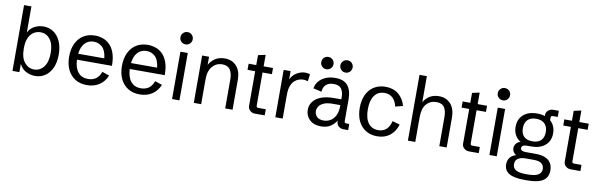

<svg xmlns="http://www.w3.org/2000/svg" viewBox="-57 -1327 6555 2105"><g transform="rotate(10 3220.5 -274.5)"><path d="M331.5 11.7Q282.2 11.7 233.2 -12Q184.1 -35.6 156.7 -91.8V0H79.6V-732.4H161.6V-441.9Q186 -491.2 232.9 -515.1Q279.8 -539.1 331.5 -539.1Q396 -539.1 444.8 -505.4Q493.7 -471.7 521 -409.7Q548.3 -347.7 548.3 -263.2Q548.3 -178.7 520.8 -116.9Q493.2 -55.2 444.3 -21.7Q395.5 11.7 331.5 11.7ZM309.1 -56.6Q374.5 -56.6 416.5 -110.6Q458.5 -164.6 458.5 -265.1Q458.5 -362.8 418 -416.7Q377.4 -470.7 310.1 -470.7Q269 -470.7 234.6 -449.2Q200.2 -427.7 179.7 -382.3Q159.2 -336.9 159.2 -265.1Q159.2 -159.2 203.1 -107.9Q247.1 -56.6 309.1 -56.6Z M908.7 11.7Q833.5 11.7 778.6 -22Q723.6 -55.7 693.8 -117.4Q664.1 -179.2 664.1 -263.2Q664.1 -347.7 693.8 -409.7Q723.6 -471.7 777.8 -505.4Q832 -539.1 905.3 -539.1Q947.3 -539.1 989.5 -525.6Q1031.7 -512.2 1066.7 -479.2Q1101.6 -446.3 1122.8 -388.9Q1144 -331.5 1144 -244.1H754.4Q758.3 -154.3 798.1 -105.5Q837.9 -56.6 908.7 -56.6Q1016.6 -56.6 1051.8 -161.1L1132.3 -133.8Q1104 -64.9 1046.6 -26.6Q989.3 11.7 908.7 11.7ZM903.8 -470.7Q842.8 -470.7 804.2 -429.4Q765.6 -388.2 756.8 -310.5H1047.4Q1037.6 -397.5 997.6 -434.1Q957.5 -470.7 903.8 -470.7Z M1496.6 11.7Q1421.4 11.7 1366.5 -22Q1311.5 -55.7 1281.7 -117.4Q1252 -179.2 1252 -263.2Q1252 -347.7 1281.7 -409.7Q1311.5 -471.7 1365.7 -505.4Q1419.9 -539.1 1493.2 -539.1Q1535.2 -539.1 1577.4 -525.6Q1619.6 -512.2 1654.5 -479.2Q1689.5 -446.3 1710.7 -388.9Q1731.9 -331.5 1731.9 -244.1H1342.3Q1346.2 -154.3 1386 -105.5Q1425.8 -56.6 1496.6 -56.6Q1604.5 -56.6 1639.6 -161.1L1720.2 -133.8Q1691.9 -64.9 1634.5 -26.6Q1577.1 11.7 1496.6 11.7ZM1491.7 -470.7Q1430.7 -470.7 1392.1 -429.4Q1353.5 -388.2 1344.7 -310.5H1635.3Q1625.5 -397.5 1585.4 -434.1Q1545.4 -470.7 1491.7 -470.7Z M1856.4 0V-527.3H1938.5V0ZM1897.5 -615.7Q1869.1 -615.7 1849.1 -635.7Q1829.1 -655.8 1829.1 -684.1Q1829.1 -712.9 1849.1 -732.7Q1869.1 -752.4 1897.5 -752.4Q1926.3 -752.4 1946 -732.7Q1965.8 -712.9 1965.8 -684.1Q1965.8 -655.8 1946 -635.7Q1926.3 -615.7 1897.5 -615.7Z M2098.1 0V-527.3H2175.3V-436.5Q2197.3 -479.5 2241.7 -509.3Q2286.1 -539.1 2348.6 -539.1Q2432.6 -539.1 2481.2 -484.1Q2529.8 -429.2 2529.8 -332V0H2447.8V-325.7Q2447.8 -390.6 2421.1 -430.7Q2394.5 -470.7 2333.5 -470.7Q2267.6 -470.7 2223.9 -420.7Q2180.2 -370.6 2180.2 -275.9V0Z M2778.8 0Q2747.6 0 2724.1 -20.8Q2700.7 -41.5 2700.7 -73.2V-459H2615.7V-527.3H2700.7V-637.7L2782.7 -655.3V-527.3H2887.2V-459H2782.7V-95.2Q2782.7 -79.1 2787.4 -73.7Q2792 -68.4 2807.1 -68.4H2887.7V0Z M3005.9 0V-527.3H3083V-434.6Q3107.4 -486.3 3153.3 -512.7Q3199.2 -539.1 3246.1 -539.1Q3260.3 -539.1 3273.7 -536.6Q3287.1 -534.2 3298.8 -528.3L3288.1 -451.2Q3261.2 -459.5 3234.9 -459.5Q3218.3 -459.5 3193.6 -452.9Q3168.9 -446.3 3144.8 -426.5Q3120.6 -406.7 3104.2 -367.7Q3087.9 -328.6 3087.9 -263.7V0Z M3514.2 11.7Q3434.6 11.7 3388.2 -32.5Q3341.8 -76.7 3341.8 -143.6Q3341.8 -190.9 3369.6 -231Q3397.5 -271 3455.8 -295.2Q3514.2 -319.3 3605.5 -319.3H3684.6V-339.4Q3684.6 -402.8 3659.2 -436.8Q3633.8 -470.7 3574.2 -470.7Q3518.1 -470.7 3487.8 -441.7Q3457.5 -412.6 3455.6 -363.8L3363.3 -384.8Q3367.7 -427.2 3395.8 -462.2Q3423.8 -497.1 3470.9 -518.1Q3518.1 -539.1 3580.1 -539.1Q3676.3 -539.1 3719.5 -485.4Q3762.7 -431.6 3762.7 -335.9V-95.2Q3762.7 -79.1 3767.3 -73.7Q3772 -68.4 3787.1 -68.4H3816.9V0H3764.6Q3731.4 0 3709 -20.8Q3686.5 -41.5 3686.5 -73.2V-84.5Q3666.5 -48.8 3624.5 -18.6Q3582.5 11.7 3514.2 11.7ZM3532.7 -56.6Q3573.2 -56.6 3607.9 -76.7Q3642.6 -96.7 3663.8 -139.4Q3685.1 -182.1 3685.1 -250.5V-254.9H3602.5Q3537.6 -254.9 3500.2 -237.8Q3462.9 -220.7 3447.3 -195.6Q3431.6 -170.4 3431.6 -145.5Q3431.6 -108.4 3457 -82.5Q3482.4 -56.6 3532.7 -56.6ZM3464.8 -615.7Q3436.5 -615.7 3416.5 -635.7Q3396.5 -655.8 3396.5 -684.1Q3396.5 -712.9 3416.5 -732.7Q3436.5 -752.4 3464.8 -752.4Q3493.7 -752.4 3513.4 -732.7Q3533.2 -712.9 3533.2 -684.1Q3533.2 -655.8 3513.4 -635.7Q3493.7 -615.7 3464.8 -615.7ZM3677.7 -615.7Q3649.4 -615.7 3629.4 -635.7Q3609.4 -655.8 3609.4 -684.1Q3609.4 -712.9 3629.4 -732.7Q3649.4 -752.4 3677.7 -752.4Q3706.5 -752.4 3726.3 -732.7Q3746.1 -712.9 3746.1 -684.1Q3746.1 -655.8 3726.3 -635.7Q3706.5 -615.7 3677.7 -615.7Z M4140.6 11.7Q4066.4 11.7 4012.2 -22Q3958 -55.7 3928.7 -117.4Q3899.4 -179.2 3899.4 -263.7Q3899.4 -348.1 3928.7 -409.9Q3958 -471.7 4012.2 -505.4Q4066.4 -539.1 4140.6 -539.1Q4225.1 -539.1 4283 -492.9Q4340.8 -446.8 4363.3 -365.2L4279.8 -343.3Q4266.1 -404.8 4230.7 -437.7Q4195.3 -470.7 4140.6 -470.7Q4067.9 -470.7 4028.6 -416.7Q3989.3 -362.8 3989.3 -263.7Q3989.3 -164.1 4028.6 -110.4Q4067.9 -56.6 4140.6 -56.6Q4194.8 -56.6 4230 -88.6Q4265.1 -120.6 4279.3 -181.2L4362.3 -157.7Q4338.9 -78.1 4281.5 -33.2Q4224.1 11.7 4140.6 11.7Z M4481.9 0V-732.4H4564V-442.4Q4586.9 -484.4 4630.1 -511.7Q4673.3 -539.1 4733.4 -539.1Q4816.4 -539.1 4865 -484.1Q4913.6 -429.2 4913.6 -332V0H4831.5V-325.7Q4831.5 -392.6 4806.4 -431.6Q4781.2 -470.7 4717.3 -470.7Q4648.9 -470.7 4606.4 -422.1Q4564 -373.5 4564 -275.9V0Z M5161.6 0Q5130.4 0 5106.9 -20.8Q5083.5 -41.5 5083.5 -73.2V-459H4998.5V-527.3H5083.5V-637.7L5165.5 -655.3V-527.3H5270V-459H5165.5V-95.2Q5165.5 -79.1 5170.2 -73.7Q5174.8 -68.4 5189.9 -68.4H5270.5V0Z M5389.2 0V-527.3H5471.2V0ZM5430.2 -615.7Q5401.9 -615.7 5381.8 -635.7Q5361.8 -655.8 5361.8 -684.1Q5361.8 -712.9 5381.8 -732.7Q5401.9 -752.4 5430.2 -752.4Q5459 -752.4 5478.8 -732.7Q5498.5 -712.9 5498.5 -684.1Q5498.5 -655.8 5478.8 -635.7Q5459 -615.7 5430.2 -615.7Z M5816.4 202.1Q5698.7 202.1 5643.1 169.2Q5587.4 136.2 5587.4 67.4Q5587.4 28.3 5607.4 -2.4Q5627.4 -33.2 5676.8 -49.8Q5658.2 -61 5646.5 -79.6Q5634.8 -98.1 5634.8 -121.1Q5634.8 -148.4 5651.9 -170.2Q5668.9 -191.9 5700.7 -201.2Q5661.6 -224.1 5639.9 -263.4Q5618.2 -302.7 5618.2 -355Q5618.2 -439.5 5673.6 -489.3Q5729 -539.1 5826.2 -539.1Q5874 -539.1 5913.1 -526.4V-536.1Q5913.1 -567.9 5936.5 -588.6Q5960 -609.4 5991.2 -609.4H6054.7V-541H6002.4Q5987.3 -541 5982.7 -535.6Q5978 -530.3 5978 -514.2V-490.7Q6036.1 -440.9 6036.1 -354Q6036.1 -270 5979.2 -220.9Q5922.4 -171.9 5824.7 -171.9H5779.3Q5717.8 -171.9 5717.8 -135.3Q5717.8 -100.6 5777.3 -100.6H5882.8Q5945.3 -100.6 5983.6 -86.2Q6022 -71.8 6042.2 -49.1Q6062.5 -26.4 6069.8 0Q6077.1 26.4 6077.1 50.3Q6077.1 127.9 6021 165Q5964.8 202.1 5846.7 202.1ZM5826.2 -229.5Q5888.2 -229.5 5921.4 -261.5Q5954.6 -293.5 5954.6 -354Q5954.6 -414.1 5921.4 -447.3Q5888.2 -480.5 5826.2 -480.5Q5764.6 -480.5 5731.9 -447.5Q5699.2 -414.6 5699.2 -354Q5699.2 -293.5 5731.9 -261.5Q5764.6 -229.5 5826.2 -229.5ZM5816.4 136.7H5846.7Q5992.2 136.7 5992.2 49.8Q5992.2 13.7 5966.1 -9.3Q5939.9 -32.2 5877 -32.2H5786.1Q5737.3 -32.2 5704.6 -12.5Q5671.9 7.3 5671.9 52.2Q5671.9 95.2 5707.3 116Q5742.7 136.7 5816.4 136.7Z M6293.5 0Q6262.2 0 6238.8 -20.8Q6215.3 -41.5 6215.3 -73.2V-459H6130.4V-527.3H6215.3V-637.7L6297.4 -655.3V-527.3H6401.9V-459H6297.4V-95.2Q6297.4 -79.1 6302 -73.7Q6306.6 -68.4 6321.8 -68.4H6402.3V0Z"/></g></svg>

Font: Schibsted Grotesk
Style: Regular
Weight: 400
Designer: Bakken & Baeck AS, Henrik Kongsvoll
Foundry: Schibsted ASA
Version: Version 1.100; ttfautohint (v1.8.4.7-5d5b);gftools[0.9.25]